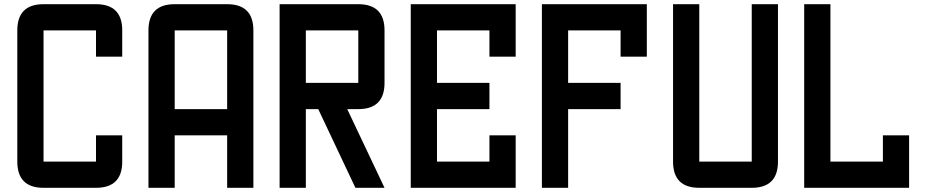

<svg xmlns="http://www.w3.org/2000/svg" viewBox="-20 -895 4415 915"><path d="M437.5 -125V-250H562.5V-125Q562.5 0 437.5 0H187.5Q62.5 0 62.5 -125V-750Q62.5 -875 187.5 -875H437.5Q562.5 -875 562.5 -750V-625H437.5V-750H187.5V-125Z M812.5 -250V0H687.5V-750Q687.5 -875 812.5 -875H1062.5Q1187.5 -875 1187.5 -750V0H1062.5V-250ZM812.5 -375H1062.5V-750H812.5Z M1437.5 0H1312.5V-875H1687.5Q1812.5 -875 1812.5 -750V-500Q1812.5 -375 1687.5 -375H1634.8L1812.5 0H1673.8L1496.6 -375H1437.5ZM1437.5 -750V-500H1687.5V-750Z M2312.5 -500V-375H2062.5V-125H2312.5V-250H2437.5V0H1937.5V-875H2437.5V-625H2312.5V-750H2062.5V-500Z M2687.5 0H2562.5V-875H3062.5V-625H2937.5V-750H2687.5V-500H2937.5V-375H2687.5Z M3187.5 -875H3312.5V-125H3562.5V-875H3687.5V-125Q3687.5 0 3562.5 0H3312.5Q3187.5 0 3187.5 -125Z M3812.5 -875H3937.5V-125H4187.5V-250H4312.5V0H3812.5Z"/></svg>

Font: Oldtimer
Style: Regular
Weight: 400
Designer: GGBotNet
Foundry: GGBotNet
Version: 1.00